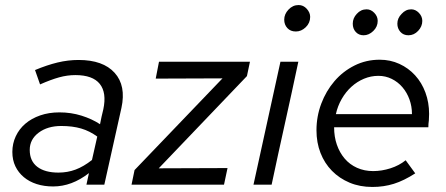

<svg xmlns="http://www.w3.org/2000/svg" viewBox="-20 -733 1770 762"><path d="M191 7Q155 7 125.5 -2.5Q96 -12 74.5 -30Q53 -48 41 -73Q29 -98 29 -130Q29 -163 42.5 -192Q56 -221 80.5 -242Q105 -263 139.5 -275Q174 -287 216 -287Q262 -287 303.5 -274Q345 -261 377 -240Q380 -255 383 -269.5Q386 -284 390 -299Q404 -365 376 -400Q348 -435 279 -435Q247 -435 214.5 -426Q182 -417 139 -398Q134 -412 129 -426.5Q124 -441 119 -455Q167 -475 208.5 -485Q250 -495 292 -495Q389 -495 435 -444Q481 -393 462 -305Q445 -228 428 -152.5Q411 -77 394 0H323Q325 -11 328 -23Q331 -35 333 -46Q265 7 191 7ZM98 -138Q98 -94 128 -71Q158 -48 212 -48Q248 -48 280 -60Q312 -72 345 -98L366 -191Q336 -213 302 -223Q268 -233 223 -233Q169 -233 133.5 -206.5Q98 -180 98 -138Z M502 0 514 -58 863 -422 598 -421 611 -488H972L960 -431L610 -65L883 -66L869 0Z M1154 -608Q1133 -608 1120.5 -621.5Q1108 -635 1108 -655Q1108 -677 1125 -695Q1142 -713 1165 -713Q1184 -713 1197.5 -698Q1211 -683 1211 -666Q1211 -642 1193.5 -625Q1176 -608 1154 -608ZM1164 -488Q1138 -365 1111 -244Q1084 -123 1058 0H986Q1013 -123 1039.5 -244Q1066 -365 1093 -488Z M1236 0ZM1628 -45Q1583 -16 1543 -3.5Q1503 9 1458 9Q1408 9 1367.5 -8Q1327 -25 1297.5 -55Q1268 -85 1252 -126Q1236 -167 1236 -216Q1236 -271 1255 -321.5Q1274 -372 1307.5 -411Q1341 -450 1387 -473Q1433 -496 1487 -496Q1529 -496 1565 -479.5Q1601 -463 1627.5 -434Q1654 -405 1668.5 -365.5Q1683 -326 1683 -281Q1683 -274 1682.5 -267.5Q1682 -261 1682 -255Q1681 -248 1680.5 -241.5Q1680 -235 1680 -228H1306Q1306 -190 1317 -158.5Q1328 -127 1348 -103.5Q1368 -80 1397 -67Q1426 -54 1461 -54Q1495 -54 1529.5 -65Q1564 -76 1590 -97Q1600 -84 1609 -71Q1618 -58 1628 -45ZM1482 -432Q1452 -432 1424.5 -420.5Q1397 -409 1374.5 -388.5Q1352 -368 1336 -340Q1320 -312 1313 -280H1615Q1615 -311 1605 -338.5Q1595 -366 1577 -387Q1559 -408 1534.5 -420Q1510 -432 1482 -432ZM1423 -593Q1404 -593 1392 -606Q1380 -619 1380 -639Q1380 -661 1396 -678Q1412 -696 1435 -696Q1452 -696 1465.5 -682Q1479 -668 1479 -650Q1479 -627 1461.5 -610Q1444 -593 1423 -593ZM1601 -593Q1581 -593 1569 -606.5Q1557 -620 1557 -639Q1557 -661 1574 -678Q1590 -696 1612 -696Q1629 -696 1642.5 -682Q1656 -668 1656 -650Q1656 -628 1639.5 -610.5Q1623 -593 1601 -593Z"/></svg>

Font: Rosa Sans Light
Style: Italic
Weight: 300
Italic angle: -12°
Designer: Pentagram / MCKL
Foundry: Pentagram / MCKL
Version: Version 1.005;September 16, 2019;FontCreator 11.5.0.2425 64-